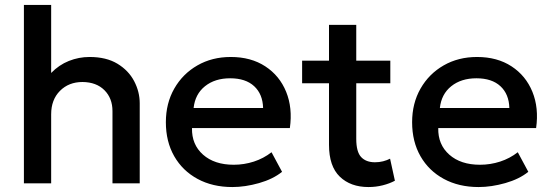

<svg xmlns="http://www.w3.org/2000/svg" viewBox="-20 -740 2222 775"><path d="M76.5 0V-720H186.5V-445.5Q218 -478 258 -494Q298 -510 341.5 -510Q409 -510 454 -482.8Q499 -455.5 521.5 -412.5Q544 -369.5 544 -323V0H434V-291.5Q434 -343.5 401.5 -376Q369 -408.5 313 -409Q257.5 -409 222 -373.2Q186.5 -337.5 186.5 -278.5V0Z M918 15Q838 15 777.5 -17.8Q717 -50.5 683.2 -109.5Q649.5 -168.5 649.5 -246.5Q649.5 -323 683.5 -382.5Q717.5 -442 776.8 -476Q836 -510 911.5 -510Q993 -510 1050.8 -472.2Q1108.5 -434.5 1135 -369.5Q1161.5 -304.5 1150 -223H755Q753.5 -156.5 799.5 -115.8Q845.5 -75 923.5 -75Q965.5 -75 1004.8 -87.8Q1044 -100.5 1076 -125.5L1118.5 -46.5Q1082 -17 1025.8 -1Q969.5 15 918 15ZM761.5 -304H1042Q1040.5 -360 1006 -392Q971.5 -424 909 -424Q847.5 -424 807.5 -392Q767.5 -360 761.5 -304Z M1467.5 15Q1395 15 1351.5 -27Q1308 -69 1308 -155.5V-404H1199.5V-495H1308V-639.5H1418V-495H1555.5V-404H1418V-179.5Q1418 -127 1437.8 -106Q1457.5 -85 1493.5 -85Q1511 -85 1526.5 -89Q1542 -93 1554.5 -99.5L1574 -10.5Q1552.5 1 1524.8 8Q1497 15 1467.5 15Z M1912 15Q1832 15 1771.5 -17.8Q1711 -50.5 1677.2 -109.5Q1643.5 -168.5 1643.5 -246.5Q1643.5 -323 1677.5 -382.5Q1711.5 -442 1770.8 -476Q1830 -510 1905.5 -510Q1987 -510 2044.8 -472.2Q2102.5 -434.5 2129 -369.5Q2155.5 -304.5 2144 -223H1749Q1747.5 -156.5 1793.5 -115.8Q1839.5 -75 1917.5 -75Q1959.5 -75 1998.8 -87.8Q2038 -100.5 2070 -125.5L2112.5 -46.5Q2076 -17 2019.8 -1Q1963.5 15 1912 15ZM1755.5 -304H2036Q2034.5 -360 2000 -392Q1965.5 -424 1903 -424Q1841.5 -424 1801.5 -392Q1761.5 -360 1755.5 -304Z"/></svg>

Font: Geologica
Style: Regular
Weight: 400
Designer: Sindre Bremnes, Frode Helland
Foundry: Monokrom Skriftforlag AS
Version: Version 1.010; ttfautohint (v1.8.4.7-5d5b);gftools[0.9.28]